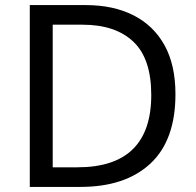

<svg xmlns="http://www.w3.org/2000/svg" viewBox="-20 -734 770 754"><path d="M669 -364Q669 -183 570.5 -91.5Q472 0 296 0H97V-714H317Q425 -714 504 -674Q583 -634 626 -556.5Q669 -479 669 -364ZM574 -361Q574 -504 503.5 -570.5Q433 -637 304 -637H187V-77H284Q574 -77 574 -361Z"/></svg>

Font: Noto Serif Ottoman Siyaq
Style: Regular
Weight: 400
Designer: Sérgio Martins
Version: Version 1.005; ttfautohint (v1.8.4.7-5d5b)